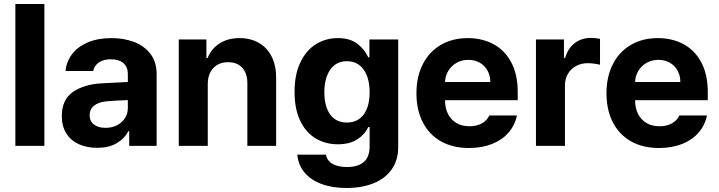

<svg xmlns="http://www.w3.org/2000/svg" viewBox="-20 -727 3582 957"><path d="M201.2 0H56.6V-707H201.2Z M485.4 -311.5Q539.1 -314.9 617.2 -318.4V-361.3Q616.2 -394.5 594.2 -413.1Q572.3 -431.6 532.2 -431.6Q496.1 -431.6 473.1 -416Q450.2 -400.4 444.3 -373H306.6Q311 -419.9 339.1 -457Q367.2 -494.1 417.5 -515.6Q467.8 -537.1 536.1 -537.1Q596.7 -537.1 647.7 -518.1Q698.7 -499 729.7 -458.7Q760.7 -418.5 760.7 -357.4V0H624V-73.2H620.1Q599.1 -34.7 560.3 -12.5Q521.5 9.8 464.8 9.8Q413.1 9.8 373.3 -8.1Q333.5 -25.9 310.8 -61.5Q288.1 -97.2 288.1 -148.4Q288.1 -230.5 343.3 -268.6Q398.4 -306.6 485.4 -311.5ZM505.9 -89.8Q538.1 -89.8 563.7 -103Q589.4 -116.2 603.5 -139.2Q617.7 -162.1 617.2 -189.5V-228Q594.2 -227.5 560.5 -225.6Q526.9 -223.6 508.8 -221.7Q470.7 -217.8 448.7 -200.2Q426.8 -182.6 426.8 -152.3Q426.8 -122.6 448.5 -106.2Q470.2 -89.8 505.9 -89.8Z M1015.6 0H871.1V-530.3H1008.8V-437.5H1014.6Q1033.2 -484.4 1074.7 -510.7Q1116.2 -537.1 1173.8 -537.1Q1229 -537.1 1270.5 -513.2Q1312 -489.3 1334.5 -444.1Q1356.9 -398.9 1356.4 -337.9V0H1212.9V-312.5Q1212.9 -361.3 1187.5 -389.2Q1162.1 -417 1117.2 -417Q1070.8 -417 1043.2 -387.7Q1015.6 -358.4 1015.6 -306.6Z M1461.9 43.9H1604.5Q1610.4 74.7 1637.9 90.1Q1665.5 105.5 1710 105.5Q1763.2 105.5 1792.7 80.8Q1822.3 56.2 1822.3 2.9V-93.8H1815.4Q1798.8 -57.1 1761 -32.5Q1723.1 -7.8 1664.1 -7.8Q1602.5 -7.8 1553.7 -36.9Q1504.9 -65.9 1476.6 -124.5Q1448.2 -183.1 1448.2 -268.6Q1448.2 -355.5 1477.1 -416Q1505.9 -476.6 1554.9 -506.8Q1604 -537.1 1664.1 -537.1Q1724.1 -537.1 1760.7 -509.3Q1797.4 -481.4 1815.4 -441.4H1821.3V-530.3H1964.8V5.9Q1964.8 71.8 1932.1 117.7Q1899.4 163.6 1841.3 186.8Q1783.2 210 1707 210Q1634.8 210 1581.1 189.5Q1527.3 168.9 1496.8 131.6Q1466.3 94.2 1461.9 43.9ZM1822.3 -266.6Q1822.3 -338.4 1792.5 -380.1Q1762.7 -421.9 1709 -421.9Q1655.3 -421.9 1626 -379.6Q1596.7 -337.4 1596.7 -266.6Q1596.7 -196.8 1625.7 -156.5Q1654.8 -116.2 1709 -116.2Q1762.7 -116.2 1792.5 -156Q1822.3 -195.8 1822.3 -266.6Z M2055.7 -262.7Q2055.7 -344.2 2087.2 -406.5Q2118.7 -468.8 2176.8 -502.9Q2234.9 -537.1 2311.5 -537.1Q2382.8 -537.1 2439.2 -507.1Q2495.6 -477.1 2528.1 -416.5Q2560.5 -356 2560.5 -268.6V-227.5H2198.2Q2198.2 -188 2213.1 -158.7Q2228 -129.4 2255.6 -113.5Q2283.2 -97.7 2320.3 -97.7Q2356 -97.7 2381.8 -112.1Q2407.7 -126.5 2418.9 -151.4H2556.6Q2546.4 -102.5 2514.6 -65.9Q2482.9 -29.3 2432.4 -9.3Q2381.8 10.7 2317.4 10.7Q2236.8 10.7 2178 -22.5Q2119.1 -55.7 2087.4 -117.4Q2055.7 -179.2 2055.7 -262.7ZM2423.8 -318.4Q2423.8 -350.1 2409.9 -375.2Q2396 -400.4 2371.1 -414.6Q2346.2 -428.7 2314.5 -428.7Q2282.2 -428.7 2256.1 -414.1Q2230 -399.4 2214.6 -374Q2199.2 -348.6 2198.2 -318.4Z M2651.4 -530.3H2791V-438.5H2796.9Q2811 -486.8 2845.2 -512.5Q2879.4 -538.1 2924.8 -538.1Q2949.7 -538.1 2970.7 -533.2V-404.3Q2960 -407.2 2941.9 -409.7Q2923.8 -412.1 2909.2 -412.1Q2877 -412.1 2851.1 -397.9Q2825.2 -383.8 2810.5 -358.6Q2795.9 -333.5 2795.9 -301.8V0H2651.4Z M3002.9 -262.7Q3002.9 -344.2 3034.4 -406.5Q3065.9 -468.8 3124 -502.9Q3182.1 -537.1 3258.8 -537.1Q3330.1 -537.1 3386.5 -507.1Q3442.9 -477.1 3475.3 -416.5Q3507.8 -356 3507.8 -268.6V-227.5H3145.5Q3145.5 -188 3160.4 -158.7Q3175.3 -129.4 3202.9 -113.5Q3230.5 -97.7 3267.6 -97.7Q3303.2 -97.7 3329.1 -112.1Q3355 -126.5 3366.2 -151.4H3503.9Q3493.7 -102.5 3461.9 -65.9Q3430.2 -29.3 3379.6 -9.3Q3329.1 10.7 3264.6 10.7Q3184.1 10.7 3125.2 -22.5Q3066.4 -55.7 3034.7 -117.4Q3002.9 -179.2 3002.9 -262.7ZM3371.1 -318.4Q3371.1 -350.1 3357.2 -375.2Q3343.3 -400.4 3318.4 -414.6Q3293.5 -428.7 3261.7 -428.7Q3229.5 -428.7 3203.4 -414.1Q3177.2 -399.4 3161.9 -374Q3146.5 -348.6 3145.5 -318.4Z"/></svg>

Font: WEMIX Pretendard
Style: Bold
Weight: 700
Designer: Base glyphs from Inter by Rasmus Andersson; Hangeul glyphs from Noto Sans CJK(Source Han Sans) by Jang Soo-young and Kan
Foundry: Kil Hyung-jin
Version: Version 1.000